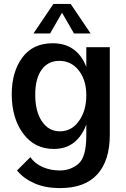

<svg xmlns="http://www.w3.org/2000/svg" viewBox="-20 -741 645 981"><path d="M135 62Q158 95 198 112.5Q238 130 286 130Q340 130 380.5 96Q421 62 421 -50V-105Q399 -45 357.5 -12.5Q316 20 255 20Q156 20 98 -59Q40 -138 40 -259Q40 -374 94 -447Q148 -520 249 -520Q374 -520 421 -399V-500H541V-52Q541 79 477.5 149.5Q414 220 287 220Q210 220 154.5 195Q99 170 67 130ZM286 -70Q346 -70 383.5 -123Q421 -176 421 -254Q421 -332 382.5 -381Q344 -430 283 -430Q225 -430 192.5 -384.5Q160 -339 160 -257Q160 -171 194.5 -120.5Q229 -70 286 -70ZM253 -721H341L443 -570H358L297 -676L236 -570H151Z"/></svg>

Font: Moderustic Med
Style: Regular
Weight: 500
Designer: Tural Alisoy
Foundry: TAFT Foundry
Version: Version 2.110